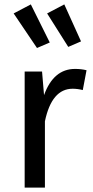

<svg xmlns="http://www.w3.org/2000/svg" viewBox="-20 -852 423 872"><path d="M184 0H92V-527H171L180 -420Q223 -539 321 -539Q349 -539 373 -533L356 -443Q332 -449 310 -449Q215 -449 184 -301ZM148 -634 42 -791 120 -832 206 -659ZM290 -639 194 -791 272 -832 348 -664Z"/></svg>

Font: Trujillo
Style: Regular
Weight: 400
Designer: Fira Sans original fonts by bBox Type GmbH, Carrois Corporate GbR, & Edenspiekermann AG / Changes by Cristiano Sobral
Foundry: Fira Sans original fonts by bBox Type GmbH, Carrois Corporate GbR, & Edenspiekermann AG / Changes by Cristiano Sobral
Version: Version 4.301;October 17, 2021;FontCreator 14.0.0.2814 64-bi